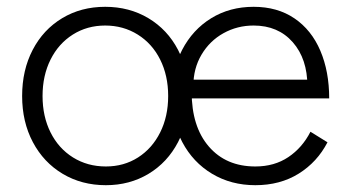

<svg xmlns="http://www.w3.org/2000/svg" viewBox="-20 -532 1022 564"><path d="M45 -250Q45 -326 76 -385.5Q107 -445 162.5 -478.5Q218 -512 289 -512Q360 -512 416 -478.5Q472 -445 503 -385.5Q534 -326 534 -250Q534 -174 503 -114.5Q472 -55 416.5 -21.5Q361 12 291 12Q220 12 164 -21.5Q108 -55 76.5 -114.5Q45 -174 45 -250ZM474 -250Q474 -310 450.5 -357Q427 -404 384.5 -430.5Q342 -457 289 -457Q236 -457 194 -430.5Q152 -404 128.5 -357Q105 -310 105 -250Q105 -190 128.5 -143Q152 -96 194.5 -69.5Q237 -43 291 -43Q344 -43 385.5 -69.5Q427 -96 450.5 -143Q474 -190 474 -250ZM484 -250Q484 -326 515 -385.5Q546 -445 600.5 -478.5Q655 -512 725 -512Q795 -512 845 -478Q895 -444 921 -383Q947 -322 947 -243H520L543 -262Q543 -160 593.5 -101.5Q644 -43 730 -43Q786 -43 827 -70.5Q868 -98 892 -145L942 -114Q912 -56 857.5 -22Q803 12 730 12Q659 12 603 -21.5Q547 -55 515.5 -114.5Q484 -174 484 -250ZM523 -298H908L883 -279Q883 -359 840 -408Q797 -457 725 -457Q677 -457 636.5 -434.5Q596 -412 572 -371.5Q548 -331 548 -280Z"/></svg>

Font: Oak Sans Light
Style: Regular
Weight: 400
Designer: Erik Kennedy, Walven
Foundry: Erik Kennedy, Walven
Version: Version 1.100;Glyphs 3.1.2 (3151)